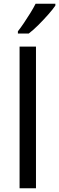

<svg xmlns="http://www.w3.org/2000/svg" viewBox="-20 -1010 317 1030"><path d="M173 0H85V-760H173ZM277 -980Q265 -962 240 -933.5Q215 -905 186.5 -876.5Q158 -848 134 -830H76V-842Q91 -861 108.5 -887Q126 -913 143 -940.5Q160 -968 171 -990H277Z"/></svg>

Font: Noto Sans Khojki
Style: Regular
Weight: 400
Designer: Monotype Design Team
Foundry: Monotype Imaging Inc.
Version: Version 2.003; ttfautohint (v1.8.4.7-5d5b)